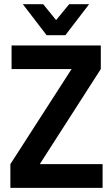

<svg xmlns="http://www.w3.org/2000/svg" viewBox="-20 -911 545 931"><path d="M477.5 -115.2V0H30.3V-115.2L327.1 -576.2H36.1V-690.4H468.8V-576.2L172.9 -115.2ZM90.8 -890.6H189.5L252 -813.5L315.4 -890.6H412.1L296.9 -740.2H206.1Z"/></svg>

Font: DINish
Style: Bold
Weight: 700
Designer: Bert Driehuis
Foundry: Playbeing
Version: Version 3.008; git-95204e4c-release